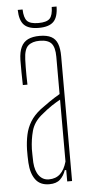

<svg xmlns="http://www.w3.org/2000/svg" viewBox="-53 -751 375 788"><g transform="rotate(-5 135.0 -357.0)"><path d="M118 5Q80 5 61.2 -20.8Q42.5 -46.5 40 -90Q39.5 -105 39 -118Q38.5 -131 39 -145Q40 -177 46 -205.2Q52 -233.5 67 -258.2Q82 -283 110 -305Q128 -318.5 149.2 -333Q170.5 -347.5 192 -360V-514Q192 -552.5 177.8 -568.8Q163.5 -585 129 -585Q99 -585 82.2 -570.5Q65.5 -556 64 -514Q63.5 -499.5 63.2 -482.2Q63 -465 63.2 -446.5Q63.5 -428 64 -410H45Q44.5 -437 44 -464.8Q43.5 -492.5 44 -514Q45 -546.5 54.5 -566.5Q64 -586.5 83 -595.8Q102 -605 131 -605Q161 -605 178.8 -595.5Q196.5 -586 204.2 -566Q212 -546 212 -514V0H192V-47H186Q178.5 -24.5 163 -9.8Q147.5 5 118 5ZM118 -15Q146.5 -15 164.5 -31.8Q182.5 -48.5 192 -82V-337Q175.5 -328 156.8 -315.8Q138 -303.5 110 -280Q79.5 -254 70 -219.5Q60.5 -185 59 -145Q59 -137 59.2 -121.5Q59.5 -106 60 -90Q62.5 -54 78 -34.5Q93.5 -15 118 -15ZM131 -638Q89 -638 70.5 -656.8Q52 -675.5 51 -719H71Q72 -684.5 84.8 -671.2Q97.5 -658 131 -658Q165 -658 177.8 -671.2Q190.5 -684.5 191 -719H211Q210.5 -675.5 191.8 -656.8Q173 -638 131 -638Z"/></g></svg>

Font: Big Shoulders Display Thin Thin
Style: Regular
Weight: 250
Version: Version 2.002